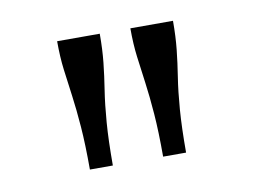

<svg xmlns="http://www.w3.org/2000/svg" viewBox="-41 -764 457 346"><g transform="rotate(-10 187.5 -591.0)"><path d="M159 -710H81Q81 -681 84 -657.5Q87 -634 90.5 -608.5Q94 -583 96.5 -550.5Q99 -518 99 -472H141Q141 -518 143.5 -550.5Q146 -583 150 -608.5Q154 -634 156.5 -657.5Q159 -681 159 -710ZM293 -710H215Q215 -681 218 -657.5Q221 -634 224.5 -608.5Q228 -583 230.5 -550.5Q233 -518 233 -472H275Q275 -518 277.5 -550.5Q280 -583 284 -608.5Q288 -634 290.5 -657.5Q293 -681 293 -710Z"/></g></svg>

Font: Roboto Serif 36pt Light
Style: Regular
Weight: 300
Designer: Greg Gazdowicz
Foundry: Commercial Type
Version: Version 1.008